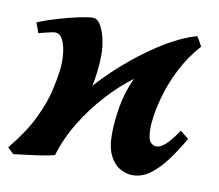

<svg xmlns="http://www.w3.org/2000/svg" viewBox="-67 -527 704 618"><g transform="rotate(10 285.0 -218.5)"><path d="M558.6 -126Q536.6 -87.4 512.2 -54.2Q487.8 -21 460.7 -0.5Q433.6 20 402.3 20Q381.3 20 361.1 8.5Q340.8 -2.9 327.6 -29.1Q314.5 -55.2 314.5 -98.6Q314.5 -138.2 322.8 -188.2Q331.1 -238.3 353.5 -286.1Q313 -256.3 271.5 -211.4Q230 -166.5 196.5 -112.3Q163.1 -58.1 146 -0.5Q133.3 3.4 107.2 7.6Q81.1 11.7 54.2 14.9Q27.3 18.1 12.7 20L-6.8 1Q43 -59.6 67.6 -111.1Q92.3 -162.6 101.6 -203.4Q110.8 -244.1 114.3 -272Q117.2 -295.9 115 -323Q112.8 -350.1 103.8 -369.6Q94.7 -389.2 77.6 -389.2Q72.3 -389.2 59.6 -386.2Q46.9 -383.3 35.9 -380.4Q24.9 -377.4 24.9 -377.4L12.7 -410.6Q40.5 -422.4 76.7 -433.1Q112.8 -443.8 144.3 -450.4Q175.8 -457 189.5 -457Q204.1 -457 214.6 -439.5Q225.1 -421.9 231 -396Q236.8 -370.1 236.8 -345.2Q236.8 -316.9 233.4 -288.8Q230 -260.7 225.6 -241.2Q272.9 -293.5 326.4 -337.6Q379.9 -381.8 432.4 -413.1Q484.9 -444.3 530.3 -457Q533.7 -452.6 540.3 -440.7Q546.9 -428.7 548.3 -425.8Q511.2 -383.3 488.5 -338.9Q465.8 -294.4 453.9 -254.4Q441.9 -214.4 437.5 -184.6Q433.1 -154.8 433.1 -141.1Q433.1 -106.4 441.2 -95.5Q449.2 -84.5 462.9 -84.5Q474.1 -84.5 489.7 -97.4Q505.4 -110.4 531.2 -147.9Z"/></g></svg>

Font: Gentium Plus
Style: Bold Italic
Weight: 700
Italic angle: -8°
Designer: Victor Gaultney, Annie Olsen, Iska Routamaa, Becca Hirsbrunner
Foundry: SIL International
Version: Version 6.101